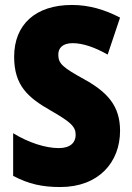

<svg xmlns="http://www.w3.org/2000/svg" viewBox="-20 -810 531 774"><path d="M464 -283C464 -383 413 -438 322 -489C233 -538 215 -553 215 -590C215 -616 232 -636 273 -636C313 -636 361 -620 414 -590L464 -739C403 -771 339 -790 270 -790C123 -790 37 -711 37 -581C37 -464 94 -416 185 -364C267 -317 285 -299 285 -266C285 -235 263 -213 217 -213C163 -213 95 -235 33 -273V-101C96 -68 150 -56 223 -56C377 -56 464 -155 464 -283Z"/></svg>

Font: Noto Sans Malayalam UI Condensed Black
Style: Regular
Weight: 900
Width: 3
Designer: Jelle Bosma - Monotype Design Team
Foundry: Monotype Imaging Inc.
Version: Version 2.104